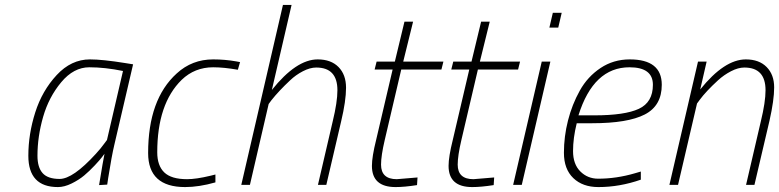

<svg xmlns="http://www.w3.org/2000/svg" viewBox="-20 -750 3161 779"><path d="M215 9Q95 9 95 -118Q95 -206 123 -294Q151 -382 210 -445.5Q269 -509 345 -509Q396 -509 489 -494L520 -489L444 -163Q433 -117 419 -28L415 -1L382 1Q399 -103 404 -126Q400 -121 393 -111.5Q386 -102 364.5 -79Q343 -56 321.5 -38Q300 -20 270.5 -5.5Q241 9 215 9ZM479 -462Q406 -477 342.5 -477Q279 -477 228.5 -416.5Q178 -356 155 -276Q132 -196 132 -118Q132 -71 153 -47.5Q174 -24 222 -24Q276 -24 369 -126Q390 -149 402 -166L414 -182Z M845 -509Q893 -509 938 -501L954 -498L945 -467Q888 -477 845 -477Q770 -477 717 -426Q618 -329 618 -132Q618 -78 646.5 -50.5Q675 -23 739 -23Q776 -23 834 -37L854 -42V-10Q787 9 731 9Q581 9 581 -129Q581 -347 697 -452Q759 -509 845 -509Z M1083 -385Q1182 -509 1269 -509Q1323 -509 1353.5 -478Q1384 -447 1384 -394Q1384 -341 1364 -257L1304 0H1270L1330 -258Q1349 -336 1349 -384Q1349 -476 1263 -476Q1238 -476 1209 -461Q1180 -446 1157 -424Q1111 -381 1081 -343L1070 -328L994 0H959L1128 -730H1163Z M1526 -82Q1526 -23 1590 -23L1674 -30L1672 1Q1621 9 1585 9Q1489 9 1489 -77Q1489 -114 1506 -182L1573 -468H1500L1508 -500H1582L1621 -662H1656L1616 -500H1779L1771 -468H1608L1541 -182Q1526 -118 1526 -82Z M1837 -82Q1837 -23 1901 -23L1985 -30L1983 1Q1932 9 1896 9Q1800 9 1800 -77Q1800 -114 1817 -182L1884 -468H1811L1819 -500H1893L1932 -662H1967L1927 -500H2090L2082 -468H1919L1852 -182Q1837 -118 1837 -82Z M2062 0 2178 -500H2213L2097 0ZM2209 -638 2223 -698H2259L2245 -638Z M2407 -25Q2481 -25 2556 -47L2580 -54V-21Q2494 9 2408 9Q2344 9 2306 -27.5Q2268 -64 2268 -130Q2268 -196 2284.5 -261Q2301 -326 2332.5 -382.5Q2364 -439 2416.5 -474Q2469 -509 2535 -509Q2665 -509 2665 -406Q2665 -321 2596 -285.5Q2527 -250 2383 -250H2320Q2305 -190 2305 -137Q2305 -84 2334.5 -54.5Q2364 -25 2407 -25ZM2392 -282Q2515 -282 2572 -308.5Q2629 -335 2629 -406Q2629 -477 2534 -477Q2388 -477 2327 -282Z M2821 -387Q2919 -509 3006 -509Q3060 -509 3090.5 -478Q3121 -447 3121 -395.5Q3121 -344 3102 -260L3041 0H3007L3067 -258Q3086 -336 3086 -384Q3086 -476 3000 -476Q2975 -476 2946 -461Q2917 -446 2893 -424Q2844 -379 2819 -345L2808 -330L2731 0H2696L2812 -500H2847Z"/></svg>

Font: TitilliumWebThinItalic
Style: Thin Italic
Weight: 200
Italic angle: -13°
Version: Version 1.001;PS 57.000;hotconv 1.0.70;makeotf.lib2.5.55311